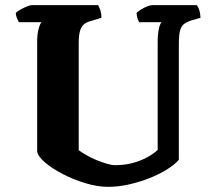

<svg xmlns="http://www.w3.org/2000/svg" viewBox="-20 -724 824 744"><path d="M399 0Q358 0 311.5 -14Q265 -28 223.5 -49.5Q182 -71 154.5 -94.5Q127 -118 124 -137V-563Q124 -591 129.5 -611.5Q135 -632 141 -638H53Q50 -643 46 -652.5Q42 -662 41 -674Q47 -680 59.5 -687Q72 -694 84.5 -699Q97 -704 102 -704H360Q364 -698 368.5 -685Q373 -672 373 -655L330 -642Q315 -638 305 -629.5Q295 -621 290 -604Q285 -587 285 -556V-142Q297 -133 315.5 -122.5Q334 -112 354.5 -103.5Q375 -95 394 -89.5Q413 -84 426 -84Q462 -84 492.5 -92Q523 -100 548.5 -113.5Q574 -127 591 -143V-562Q591 -591 595.5 -611.5Q600 -632 606 -638H520Q516 -643 513 -652.5Q510 -662 509 -674Q515 -680 527 -687.5Q539 -695 551 -699.5Q563 -704 569 -704H743Q748 -697 752 -685.5Q756 -674 757 -655L722 -645Q703 -639 692.5 -630.5Q682 -622 677.5 -604.5Q673 -587 673 -552V-105Q658 -87 628 -68Q598 -49 560 -34Q522 -19 480.5 -9.5Q439 0 399 0Z"/></svg>

Font: Texturina 12pt ExtraBold
Style: Regular
Weight: 800
Designer: Guillermo Torres Carreño
Foundry: Omnibus-Type
Version: Version 1.002